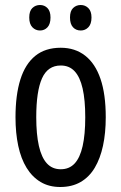

<svg xmlns="http://www.w3.org/2000/svg" viewBox="-20 -738 485 768"><path d="M403 -269Q403 -206 392 -155Q381 -104 359 -67Q337 -30 302.5 -10Q268 10 221 10Q176 10 142.5 -10Q109 -30 86.5 -66.5Q64 -103 53 -154.5Q42 -206 42 -269Q42 -358 61.5 -420Q81 -482 121 -514.5Q161 -547 223 -547Q280 -547 320.5 -515.5Q361 -484 382 -422.5Q403 -361 403 -269ZM125 -269Q125 -201 135.5 -154.5Q146 -108 167.5 -84.5Q189 -61 223 -61Q257 -61 278.5 -84Q300 -107 310.5 -153.5Q321 -200 321 -269Q321 -338 310.5 -384Q300 -430 278.5 -453Q257 -476 223 -476Q171 -476 148 -424.5Q125 -373 125 -269ZM97 -668Q97 -694 109.5 -706Q122 -718 140 -718Q158 -718 170 -705.5Q182 -693 182 -668Q182 -642 170 -629Q158 -616 140 -616Q122 -616 109.5 -629Q97 -642 97 -668ZM260 -668Q260 -694 272.5 -706Q285 -718 303 -718Q321 -718 333.5 -705.5Q346 -693 346 -668Q346 -642 333.5 -629Q321 -616 303 -616Q284 -616 272 -629Q260 -642 260 -668Z"/></svg>

Font: Noto Sans Thai ExtraCondensed
Style: Regular
Weight: 400
Width: 2
Designer: Monotype Design Team
Foundry: Monotype Imaging Inc.
Version: Version 2.002